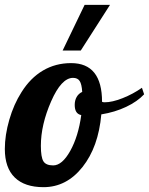

<svg xmlns="http://www.w3.org/2000/svg" viewBox="-40 -770 616 794"><path d="M415 -750 294 -561H219L310 -750ZM-20 -154Q-20 -211 -1.5 -275Q17 -339 49 -389Q86 -448 138 -478.5Q190 -509 254 -509Q318 -509 350 -469Q382 -429 382 -349Q384 -348 386.5 -347.5Q389 -347 393 -347Q424 -347 467 -364Q510 -381 547 -407L556 -380Q528 -350 481.5 -328Q435 -306 379 -297Q367 -162 301 -79Q235 4 140 4Q62 4 21 -36Q-20 -76 -20 -154ZM262 -448Q214 -448 171.5 -351Q129 -254 129 -167Q129 -120 139.5 -103Q150 -86 180 -86Q217 -86 250.5 -146Q284 -206 296 -294Q282 -297 275.5 -307.5Q269 -318 269 -336Q269 -355 277 -369Q285 -383 300 -390Q298 -422 289.5 -435Q281 -448 262 -448Z"/></svg>

Font: Galada
Style: Regular
Weight: 400
Designer: Latin by Pablo Impallari, Bengali by Jeremie Hornus, Yoann Minet, and Juan Bruce
Foundry: black foundry
Version: Version 1.261;PS 1.261;hotconv 1.0.86;makeotf.lib2.5.63406